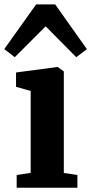

<svg xmlns="http://www.w3.org/2000/svg" viewBox="-41 -878 426 898"><path d="M37 0V-59.5L102.5 -69.5V-452.5L34 -472V-539L225.5 -564.5H229L257.5 -544V-69L321 -59.5V0ZM28 -610.5 -21 -648.5 128 -857.5H217L365.5 -648L315.5 -610.5L172.5 -755Z"/></svg>

Font: Merriweather 28pt ExtraBold
Style: Regular
Weight: 800
Version: Version 2.100